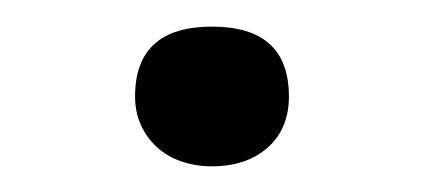

<svg xmlns="http://www.w3.org/2000/svg" viewBox="-20 -422 320 145"><path d="M198.2 -349.1Q198.2 -324.7 182.1 -310.5Q166 -296.4 140.1 -296.4Q127.9 -296.4 117.2 -300Q106.4 -303.7 98.6 -310.8Q90.8 -317.9 86.4 -327.6Q82 -337.4 82 -349.1Q82 -401.9 140.1 -401.9Q198.2 -401.9 198.2 -349.1Z"/></svg>

Font: XB Niloofar
Style: Regular
Weight: 400
Designer: Behnam
Foundry: Irmug
Version: Version 7.201 2008